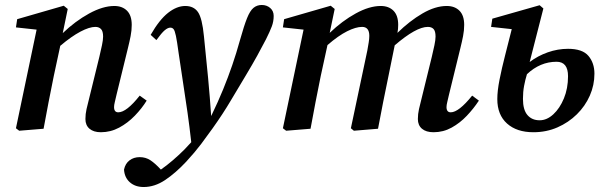

<svg xmlns="http://www.w3.org/2000/svg" viewBox="-20 -517 2428 771"><path d="M57 8 44 -2 127 -398 44 -407 49 -440 236 -494 252 -481 232 -384Q282 -432 337.5 -462.5Q393 -493 439 -493Q471 -493 490 -474Q509 -455 509 -417Q509 -395 504.5 -372Q500 -349 494 -325L448 -137Q444 -119 441 -107Q438 -95 438 -87Q438 -66 455 -66Q488 -66 541 -133L569 -113Q550 -82 521.5 -52.5Q493 -23 458.5 -4.5Q424 14 385 14Q356 14 339.5 0Q323 -14 323 -39Q323 -59 327.5 -79Q332 -99 339 -126L379 -289Q385 -314 389.5 -335.5Q394 -357 394 -370Q394 -392 385.5 -400.5Q377 -409 363 -409Q339 -409 303 -390Q267 -371 222 -333L196 -212Q185 -159 175 -106.5Q165 -54 155 0Z M557 234Q523 234 501.5 215Q480 196 478 164Q483 140 500 127Q517 114 541 114Q565 114 584 126.5Q603 139 626 164Q649 148 673.5 127Q698 106 720 84Q728 76 734.5 68.5Q741 61 748 54Q741 -9 733 -65Q725 -121 716 -179Q707 -237 697 -306Q691 -351 686.5 -372.5Q682 -394 677 -400Q672 -406 664 -406Q654 -406 641.5 -395.5Q629 -385 608 -356L585 -377Q620 -438 655 -465.5Q690 -493 724 -493Q758 -493 775 -468.5Q792 -444 799 -371Q808 -285 815.5 -205.5Q823 -126 828 -51Q856 -109 876 -158Q896 -207 912.5 -255Q929 -303 944 -357Q960 -414 972 -444Q984 -474 998 -485.5Q1012 -497 1031 -497Q1051 -497 1065 -485Q1079 -473 1079 -453Q1079 -431 1071.5 -411Q1064 -391 1048 -359Q1032 -328 1013 -293.5Q994 -259 967 -214Q939 -168 907.5 -114.5Q876 -61 834 -2Q812 29 787.5 61.5Q763 94 728 132Q685 178 643 206Q601 234 557 234Z M1129 8 1116 -2 1199 -398 1116 -407 1121 -440 1308 -494 1324 -481 1304 -385Q1354 -433 1408.5 -463Q1463 -493 1509 -493Q1541 -493 1560 -474Q1579 -455 1579 -417Q1579 -400 1576 -385Q1625 -433 1676.5 -463Q1728 -493 1774 -493Q1806 -493 1825 -474Q1844 -455 1844 -417Q1844 -395 1839.5 -372Q1835 -349 1829 -325L1783 -137Q1779 -119 1776 -107Q1773 -95 1773 -87Q1773 -66 1790 -66Q1822 -66 1876 -133L1903 -113Q1882 -81 1854.5 -52Q1827 -23 1793.5 -4.5Q1760 14 1721 14Q1691 14 1674.5 0Q1658 -14 1658 -39Q1658 -59 1662.5 -79Q1667 -99 1674 -126L1714 -289Q1720 -314 1724.5 -335.5Q1729 -357 1729 -370Q1729 -392 1721 -400.5Q1713 -409 1698 -409Q1651 -409 1565 -335L1540 -212Q1529 -159 1518.5 -106.5Q1508 -54 1498 0L1401 8L1389 -2L1455 -314Q1458 -331 1460.5 -346Q1463 -361 1463 -373Q1463 -409 1434 -409Q1409 -409 1374 -391.5Q1339 -374 1295 -336L1268 -212Q1257 -159 1247 -106.5Q1237 -54 1227 0Z M2080 -120Q2080 -76 2098 -55Q2116 -34 2147 -34Q2176 -34 2202 -58Q2228 -82 2244.5 -122Q2261 -162 2261 -211Q2261 -269 2215 -269Q2149 -269 2096 -219Q2089 -196 2084.5 -172Q2080 -148 2080 -120ZM2122 14Q2055 14 2016 -21Q1977 -56 1977 -119Q1977 -152 1986 -197.5Q1995 -243 2008.5 -295.5Q2022 -348 2035 -400L1952 -409L1957 -442L2147 -496L2162 -483L2107 -268Q2140 -293 2180 -307Q2220 -321 2261 -321Q2319 -321 2343 -292.5Q2367 -264 2367 -221Q2367 -175 2348.5 -133Q2330 -91 2296.5 -58Q2263 -25 2218.5 -5.5Q2174 14 2122 14Z"/></svg>

Font: Source Serif 4 Semibold
Style: Italic
Weight: 600
Italic angle: -12°
Designer: Frank Grießhammer
Foundry: Adobe
Version: Version 4.005;hotconv 1.1.0;makeotfexe 2.6.0